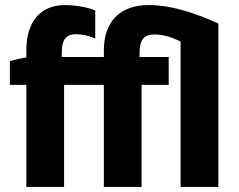

<svg xmlns="http://www.w3.org/2000/svg" viewBox="-20 -738 945 758"><path d="M84 0H233V-403H390V0H539V-403H646V-513H531V-529C531 -583 550 -602 590 -602C628 -602 668 -587 693 -574V0H842V-645C769 -678 667 -718 567 -718C451 -718 390 -650 390 -539V-513H224V-532C224 -583 242 -603 281 -603C303 -603 331 -597 356 -586V-697C325 -710 273 -718 237 -718C139 -718 84 -652 84 -539V-511C63 -508 37 -502 19 -496V-403H84Z"/></svg>

Font: Fixel Text Bold
Style: Bold
Weight: 700
Width: 4
Designer: AlfaBravo + MacPaw
Foundry: Kyrylo Tkachov, Marchela Mozhyna, Serhii Makarenko, Maria Weinstein, Zakhar Kryvoshyya
Version: Version 1.211